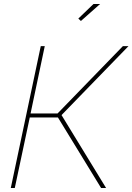

<svg xmlns="http://www.w3.org/2000/svg" viewBox="-20 -941 663 961"><path d="M385 -836 372 -848 448 -921H481ZM34 0 184 -710H204L133 -373H268L595 -710H623L288 -365L511 0H486L270 -353H129L54 0Z"/></svg>

Font: Raleway-v4020 Thin
Style: Italic
Weight: 250
Italic angle: -12°
Designer: Matt McInerney, Pablo Impallari, Rodrigo Fuenzalida
Foundry: Matt McInerney, Pablo Impallari, Rodrigo Fuenzalida
Version: Version 4.020;PS 004.020;hotconv 1.0.88;makeotf.lib2.5.64775